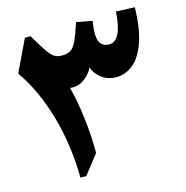

<svg xmlns="http://www.w3.org/2000/svg" viewBox="-117 -930 1005 1040"><g transform="rotate(-15 385.0 -410.0)"><path d="M625 -819.3 730 -815.4Q727.1 -692.4 699.7 -617.4Q672.4 -542.5 629.4 -508.8Q586.4 -475.1 536.6 -475.1Q491.2 -475.1 456.5 -499.8Q421.9 -524.4 408.7 -563.5Q388.7 -524.4 354.2 -501.5Q319.8 -478.5 277.8 -483.9Q299.8 -400.9 311.5 -301.5Q323.2 -202.1 323.2 -107.4L239.3 0H206.5Q204.6 -184.6 157.5 -348.4Q110.4 -512.2 26.9 -631.3L111.8 -809.6H143.6Q179.7 -749 200.7 -717.8Q221.7 -686.5 239.3 -675.5Q256.8 -664.6 281.7 -664.6Q313.5 -664.6 332.5 -677.7Q351.6 -690.9 366.7 -724.9Q381.8 -758.8 401.4 -820.3L490.2 -803.2Q486.8 -785.2 485.1 -766.6Q483.4 -748 483.4 -735.8Q483.4 -692.4 500.2 -674.6Q517.1 -656.7 543.9 -656.7Q615.7 -656.7 625 -819.3Z"/></g></svg>

Font: Pinar-FD ExtraBold
Style: Regular
Weight: 800
Designer: Amin Abedi
Version: Version 3.000